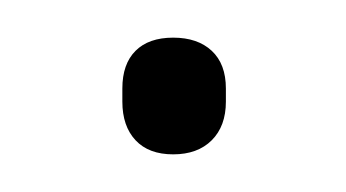

<svg xmlns="http://www.w3.org/2000/svg" viewBox="-20 -75 184 102"><path d="M72 7Q59 7 52 -0.5Q45 -8 45 -21V-28Q45 -41 52 -48Q59 -55 72 -55Q85 -55 92.5 -48Q100 -41 100 -28V-21Q100 -8 92.5 -0.5Q85 7 72 7Z"/></svg>

Font: Sofia Sans Extra Condensed ExtraLight
Style: Regular
Weight: 250
Designer: Botio Nikoltchev, Ani Petrova
Foundry: lettersoup
Version: Version 4.101